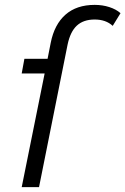

<svg xmlns="http://www.w3.org/2000/svg" viewBox="-20 -767 514 787"><path d="M474 -713 442 -661Q414 -687 368 -687Q322 -687 295 -662Q268 -637 257 -584L140 0H69L163 -466H69L80 -526H175L188 -592Q203 -667 248.5 -707Q294 -747 368 -747Q400 -747 428 -738Q456 -729 474 -713Z"/></svg>

Font: Idrija
Style: Italic
Weight: 400
Italic angle: -11.3°
Designer: Julieta Ulanovsky
Foundry: Julieta Ulanovsky
Version: Version 7.200